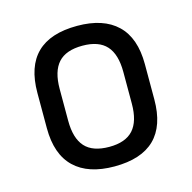

<svg xmlns="http://www.w3.org/2000/svg" viewBox="-82 -581 672 673"><g transform="rotate(-15 254.0 -244.0)"><path d="M254 11Q159 11 109 -37Q59 -85 59 -180V-308Q59 -499 254 -499Q349 -499 399 -451Q449 -403 449 -308V-180Q449 11 254 11ZM254 -60Q313 -60 341 -91Q369 -122 369 -186V-301Q369 -365 341 -396Q313 -427 254 -427Q194 -427 166 -396Q138 -365 138 -301V-186Q138 -122 166 -91Q194 -60 254 -60Z"/></g></svg>

Font: Sofia Sans Semi Condensed
Style: Regular
Weight: 400
Designer: Botio Nikoltchev, Ani Petrova
Foundry: lettersoup
Version: Version 4.100; ttfautohint (v1.8.4.7-5d5b)